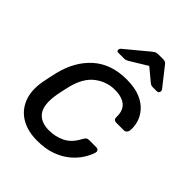

<svg xmlns="http://www.w3.org/2000/svg" viewBox="-210 -846 971 971"><g transform="rotate(45 275.5 -361.0)"><path d="M224.6 10Q158.4 10 111.1 -17.3Q63.8 -44.6 43 -96.4Q22.1 -148.3 34.8 -219.8Q37.8 -235 42.8 -259.8Q47.8 -284.6 51.8 -300Q78.3 -407.7 147.7 -468.9Q217.1 -530 326.1 -530Q384.8 -530 423.8 -513.6Q462.8 -497.2 485.2 -470.8Q507.6 -444.4 515.6 -415.2Q523.6 -386.1 520.6 -360.4Q519.6 -350.2 513.2 -343.8Q506.7 -337.4 497.4 -337.4H445.4Q435.2 -337.4 429.7 -342.1Q424.2 -346.8 424.4 -358.3Q425.3 -407.2 397.9 -429Q370.4 -450.8 322.1 -450.8Q262.6 -450.8 214.5 -413.9Q166.4 -377 146.2 -295Q142.1 -278.7 138.1 -259.2Q134.1 -239.6 131.2 -224.8Q117.3 -142.4 144.2 -105.8Q171 -69.2 230.6 -69.2Q277 -69.2 316.3 -89Q355.6 -108.7 380.8 -157.7Q387.6 -169.9 393.2 -174.2Q398.8 -178.5 408.9 -178.5H460.1Q469.5 -178.5 474.5 -172.1Q479.4 -165.7 476.4 -155.6Q469 -130.6 450.8 -102Q432.6 -73.3 402.4 -47.8Q372.2 -22.4 328.1 -6.2Q283.9 10 224.6 10ZM201.1 -595Q189.2 -595 189.8 -606.1Q190.1 -614.1 198.6 -620.7L315.4 -717.6Q328.3 -728.6 336 -730.5Q343.8 -732.5 351.6 -732.5H382.2Q390.7 -732.5 397.4 -730.5Q404.1 -728.6 411.9 -717.6L487.4 -621.6Q493 -614.9 491 -606.9Q488.8 -595 475.2 -595H448.1Q441.4 -595 436.3 -596.8Q431.3 -598.6 427 -602L358.6 -658.6L265.7 -602Q259.6 -598.6 254.5 -596.8Q249.4 -595 242.6 -595Z"/></g></svg>

Font: Rubik Light
Style: Italic
Weight: 300
Italic angle: -12°
Designer: Hubert and Fischer
Foundry: Hubert and Fischer
Version: Version 2.300;gftools[0.9.30]